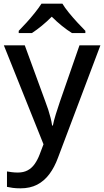

<svg xmlns="http://www.w3.org/2000/svg" viewBox="-20 -786 567 1046"><path d="M1 -539H115L227 -233Q236 -210 243 -188Q250 -166 255.5 -144.5Q261 -123 264 -102H268Q273 -128 284 -163.5Q295 -199 307 -234L413 -539H527L296 73Q277 125 249 162.5Q221 200 182.5 220Q144 240 92 240Q67 240 49 237.5Q31 235 18 232V148Q29 150 44.5 152Q60 154 77 154Q108 154 130.5 142Q153 130 168.5 108Q184 86 195 58L217 0ZM320 -766Q333 -744 355.5 -716.5Q378 -689 402.5 -662.5Q427 -636 445 -618V-606H372Q346 -622 317.5 -645Q289 -668 262 -695Q235 -668 207.5 -645.5Q180 -623 154 -606H82V-618Q101 -637 124.5 -663Q148 -689 170 -716.5Q192 -744 206 -766Z"/></svg>

Font: Noto Sans Hebrew Medium
Style: Regular
Weight: 500
Designer: Monotype Design Team
Foundry: Monotype Imaging Inc.
Version: Version 2.003